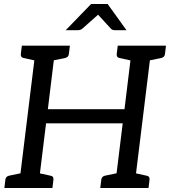

<svg xmlns="http://www.w3.org/2000/svg" viewBox="-20 -947 856 967"><path d="M74 0 162 -717H260L221 -397H607L646 -717H744L656 0H558L598 -326H212L172 0ZM2 0 7 -41Q8 -50 12.5 -55Q17 -60 25 -62L102 -78L104 0ZM142 0 162 -78 235 -62Q244 -60 247 -55Q250 -50 249 -41L244 0ZM192 -717 171 -639 98 -655Q90 -657 87 -662Q84 -667 85 -676L90 -717ZM332 -717 327 -676Q326 -667 321.5 -662Q317 -657 308 -655L231 -639L230 -717ZM485 0 490 -41Q491 -50 495.5 -55Q500 -60 508 -62L585 -78L587 0ZM626 0 646 -78 719 -62Q728 -60 731 -55Q734 -50 733 -41L728 0ZM675 -717 654 -639 581 -655Q573 -657 570 -662Q567 -667 568 -676L573 -717ZM816 -717 811 -676Q810 -667 805.5 -662Q801 -657 792 -655L715 -639L714 -717ZM311 -795 439 -927H522L617 -795H558Q546 -795 539 -802L474 -873L394 -802Q390 -799 384.5 -797Q379 -795 373 -795Z"/></svg>

Font: Aleo
Style: Italic
Weight: 400
Italic angle: -7°
Designer: Alessio Laiso
Foundry: Alessio Laiso
Version: Version 2.001;gftools[0.9.29]